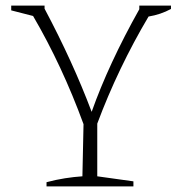

<svg xmlns="http://www.w3.org/2000/svg" viewBox="-20 -665 650 685"><path d="M146 0V-15Q180 -24 212 -29Q244 -34 274 -36L278 -222Q202 -430 98 -608L20 -628V-645H139V-634Q240 -444 307 -266Q337 -351 380 -443.5Q423 -536 477 -632V-645H590V-633Q553 -613 510 -606Q456 -515 410 -419Q364 -323 327 -224V-36L456 -18V0Z"/></svg>

Font: Piazzolla ExtraLight
Style: Regular
Weight: 200
Designer: Juan Pablo del Peral
Foundry: Huerta Tipografica
Version: Version 1.330